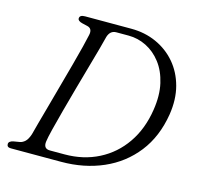

<svg xmlns="http://www.w3.org/2000/svg" viewBox="-103 -808 943 916"><g transform="rotate(15 369.0 -350.0)"><path d="M8 -16Q8 -31 32.5 -35.5L62 -40.5Q75 -43 86.8 -53.8Q98.5 -64.5 107.5 -91Q112 -109.5 123.2 -150Q134.5 -190.5 149 -243.2Q163.5 -296 179.2 -353.2Q195 -410.5 209.5 -463.8Q224 -517 234.2 -558Q244.5 -599 248.5 -619Q256 -652.5 228 -658.5L202.5 -664.5Q180 -670 180 -682.5Q180 -700 207 -700H435Q502.5 -700 559.2 -674.5Q616 -649 655.8 -602.5Q695.5 -556 712.5 -492.5Q729.5 -429 717.5 -352.5Q699 -238.5 637.5 -160Q576 -81.5 482.8 -40.8Q389.5 0 276 0H27.5Q8 0 8 -16ZM282.5 -38.5Q375.5 -38.5 450.5 -76.8Q525.5 -115 574.2 -185.8Q623 -256.5 638 -354Q649.5 -427.5 636.2 -485.2Q623 -543 592.2 -583Q561.5 -623 519.5 -644Q477.5 -665 431.5 -665H370.5Q340.5 -665 330 -631.5Q325.5 -612.5 313.8 -569.8Q302 -527 286 -470.8Q270 -414.5 253 -353.5Q236 -292.5 220.8 -236Q205.5 -179.5 195 -137Q184.5 -94.5 182 -75.5Q177 -38.5 210.5 -38.5Z"/></g></svg>

Font: Fraunces 9pt Soft Light
Style: Italic
Weight: 300
Italic angle: -16°
Version: Version 1.000;[0bf87f6ff]